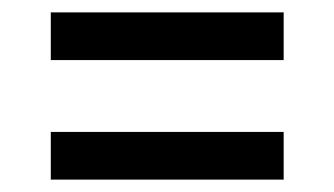

<svg xmlns="http://www.w3.org/2000/svg" viewBox="-20 -486 540 310"><path d="M62 -389V-466H438V-389ZM62 -196V-273H438V-196Z"/></svg>

Font: Fira Sans
Style: Regular
Weight: 400
Designer: Carrois Corporate & Edenspiekermann AG
Foundry: Carrois Corporate GbR & Edenspiekermann AG
Version: Version 4.106;PS 004.106;hotconv 1.0.70;makeotf.lib2.5.58329